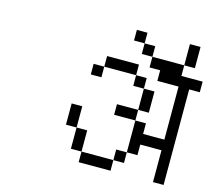

<svg xmlns="http://www.w3.org/2000/svg" viewBox="-113 -1015 1225 1092"><g transform="rotate(15 500.0 -469.0)"><path d="M625 -812.5H562.5V-875H625ZM312.5 -375H375V-250H312.5ZM375 -250H437.5V-125H375ZM375 -625H437.5V-562.5H375ZM437.5 -125H625V-62.5H437.5ZM437.5 -687.5H625V-625H437.5ZM562.5 -437.5H687.5V-375H562.5ZM625 -187.5H687.5V-125H625ZM625 -625H687.5V-562.5H625ZM625 -812.5H687.5V-750H625ZM687.5 -375H750V-312.5H875V-625H750V-687.5H687.5V-750H875V-687.5H1000V-625H937.5V-62.5H875V-250H750V-187.5H687.5ZM687.5 -562.5H750V-437.5H687.5ZM875 -875H937.5V-750H875Z"/></g></svg>

Font: ChillBitmapSE 16px
Style: Regular
Weight: 400
Designer: Designed by Warren2060
Foundry: ChillType
Version: Version 1.000